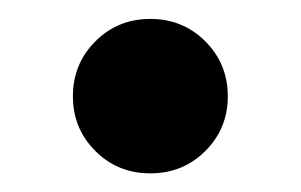

<svg xmlns="http://www.w3.org/2000/svg" viewBox="-20 -559 324 207"><path d="M142.1 -372.1Q106.9 -372.1 82.8 -396.2Q58.6 -420.4 58.6 -455.1Q58.6 -490.2 82.8 -514.4Q106.9 -538.6 142.1 -538.6Q177.2 -538.6 201.4 -514.4Q225.6 -490.2 225.6 -455.1Q225.6 -420.4 201.4 -396.2Q177.2 -372.1 142.1 -372.1Z"/></svg>

Font: Inter 24pt
Style: Bold
Weight: 700
Designer: Rasmus Andersson
Foundry: rsms
Version: Version 4.001;git-66647c0bb